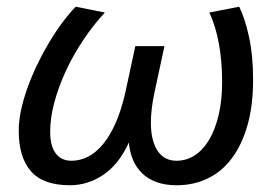

<svg xmlns="http://www.w3.org/2000/svg" viewBox="-20 -531 823 566"><path d="M685.1 -511.2Q702.1 -477.1 714.1 -422.1Q726.1 -367.2 726.1 -295.9Q726.1 -219.7 709.5 -161.6Q692.9 -103.5 663.3 -64.2Q633.8 -24.9 592.3 -4.9Q550.8 15.1 501 15.1Q466.3 15.1 440.9 5.6Q415.5 -3.9 398.4 -20.8Q381.3 -37.6 371.8 -60.5Q362.3 -83.5 359.9 -110.8Q330.6 -46.9 284.9 -15.9Q239.3 15.1 186 15.1Q107.4 15.1 71.3 -26.1Q35.2 -67.4 35.2 -146Q35.2 -173.3 41.7 -204.8Q48.3 -236.3 60.1 -269.5Q71.8 -302.7 87.9 -336.7Q104 -370.6 122.6 -402.1Q141.1 -433.6 161.6 -461.4Q182.1 -489.3 203.1 -511.2L289.1 -494.1Q253.9 -456.1 224.4 -411.4Q194.8 -366.7 173.3 -320.1Q151.9 -273.4 139.9 -228Q127.9 -182.6 127.9 -143.1Q127.9 -100.6 144.3 -78.9Q160.6 -57.1 190.9 -57.1Q215.8 -57.1 239.5 -69.1Q263.2 -81.1 283.9 -106.2Q304.7 -131.3 321.5 -169.9Q338.4 -208.5 350.1 -261.2L378.9 -395H464.8L436 -261.2Q430.2 -234.9 427.5 -212.2Q424.8 -189.5 424.8 -169.9Q424.8 -140.6 430.4 -119.4Q436 -98.1 446 -84.2Q456.1 -70.3 469.7 -63.7Q483.4 -57.1 500 -57.1Q529.8 -57.1 554.4 -73.2Q579.1 -89.4 596.9 -119.6Q614.7 -149.9 624.8 -192.9Q634.8 -235.8 634.8 -290Q634.8 -350.6 625.2 -402.6Q615.7 -454.6 597.2 -494.1Z"/></svg>

Font: Clear Sans
Style: Italic
Weight: 400
Italic angle: -12°
Foundry: Intel Corporation
Version: Version 1.00